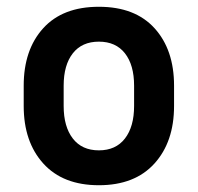

<svg xmlns="http://www.w3.org/2000/svg" viewBox="-20 -537 584 567"><path d="M494 -284V-224Q494 -118 436 -54Q378 10 272 10Q166 10 108 -54Q50 -118 50 -224V-284Q50 -390 107.5 -453.5Q165 -517 272 -517Q379 -517 436.5 -453.5Q494 -390 494 -284ZM376 -284Q376 -345 349 -379.5Q322 -414 272 -414Q222 -414 195 -379.5Q168 -345 168 -284V-224Q168 -163 195 -128Q222 -93 272 -93Q322 -93 349 -128Q376 -163 376 -224Z"/></svg>

Font: Inria Sans
Style: Bold
Weight: 700
Designer: Black Foundry Team
Foundry: Black Foundry
Version: Version 1.2; ttfautohint (v1.8.3)